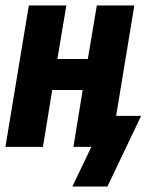

<svg xmlns="http://www.w3.org/2000/svg" viewBox="-20 -540 540 706"><path d="M246 146 316 0H250L284 -209H172L138 0H0L86 -520H224L191 -323H303L336 -520H474L407 -114H499L375 146Z"/></svg>

Font: Iosevka Heavy Oblique
Style: Regular
Weight: 900
Italic angle: -9°
Monospace: yes
Designer: Belleve Invis
Foundry: Belleve Invis
Version: Version 32.5.0; ttfautohint (v1.8.4)